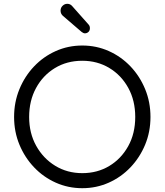

<svg xmlns="http://www.w3.org/2000/svg" viewBox="-20 -970 864 1008"><path d="M409 -802 310 -887Q298 -898 298 -914Q298 -929 308 -939Q319 -950 333 -950Q349 -950 359 -938L446 -840Q452 -833 452 -822Q452 -810 445 -803Q437 -795 426 -795Q418 -795 409 -802ZM412 18Q338 18 273 -11Q208 -40 159 -91.5Q110 -143 82 -210.5Q54 -278 54 -356Q54 -434 82 -502Q110 -570 159 -621.5Q208 -673 273 -702Q338 -731 412 -731Q486 -731 551 -702Q616 -673 665 -621.5Q714 -570 742 -502Q770 -434 770 -356Q770 -278 742 -210.5Q714 -143 665 -91.5Q616 -40 551 -11Q486 18 412 18ZM412 -61Q491 -61 553.5 -98.5Q616 -136 653 -202.5Q690 -269 690 -356Q690 -442 653.5 -508.5Q617 -575 554 -613Q491 -651 412 -651Q331 -651 268 -612.5Q205 -574 169 -507.5Q133 -441 133 -356Q133 -271 170 -204.5Q207 -138 270 -99.5Q333 -61 412 -61Z"/></svg>

Font: Kiwi Maru
Style: Regular
Weight: 400
Designer: Hiroki-Chan
Version: Version 1.100